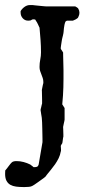

<svg xmlns="http://www.w3.org/2000/svg" viewBox="-55 -463 373 763"><path d="M-34.7 228Q-34.7 224.6 -34.4 220Q-34.2 215.3 -34.2 214.4Q-33.7 213.9 -31.5 211.2Q-29.3 208.5 -26.9 205.6Q-24.4 202.6 -22.5 199.7Q-20.5 196.8 -19.5 195.8Q-13.2 187 -7.8 182.1Q-2.4 177.2 10.7 177.2Q24.9 177.2 38.8 180.9Q52.7 184.6 65.4 190.9Q65.9 191.4 67.9 192.9Q69.8 194.3 72 196Q74.2 197.8 76.2 199.2Q78.1 200.7 78.1 201.2H83.5Q88.9 201.2 92.8 199.2Q96.7 197.3 98.6 190.9L113.8 102.1V87.9Q113.8 83 113.5 71.3Q113.3 59.6 113 46.9Q112.8 34.2 112.3 23.2Q111.8 12.2 111.3 8.3Q111.3 6.8 110.8 3.4Q110.4 0 109.6 -3.9Q108.9 -7.8 108.4 -11Q107.9 -14.2 107.9 -15.1Q107.9 -16.1 107.2 -19.3Q106.4 -22.5 106.4 -24.4Q106.4 -25.4 106.4 -27.1Q106.4 -28.8 106.9 -30.3Q107.4 -32.2 107.9 -33.7Q107.9 -35.2 109.6 -41Q111.3 -46.9 111.3 -48.3Q112.3 -49.3 112.3 -53.5Q112.3 -57.6 112.3 -63.5Q112.3 -69.3 112.1 -75.9Q111.8 -82.5 111.8 -88.4Q111.8 -94.2 111.6 -98.9Q111.3 -103.5 111.3 -105Q111.3 -105.5 112.1 -109.4Q112.8 -113.3 113.8 -118.2Q114.7 -123 115.7 -127.2Q116.7 -131.3 117.2 -132.8V-137.7Q117.2 -146 114.7 -153.1Q112.3 -160.2 109.6 -167Q106.9 -173.8 104.5 -180.9Q102.1 -188 102.1 -196.8Q102.1 -212.4 105 -226.6Q107.9 -240.7 107.9 -254.9Q107.9 -280.8 106.2 -303.2Q104.5 -325.7 102.1 -353Q101.1 -354.5 99.4 -358.6Q97.7 -362.8 95.5 -367.2Q93.3 -371.6 91.1 -375.5Q88.9 -379.4 87.4 -380.9Q86.4 -384.8 84.2 -385.5Q82 -386.2 78.1 -386.2Q74.2 -386.2 72.8 -385.5Q71.3 -384.8 69.8 -383.5Q68.4 -382.3 65.7 -381.6Q63 -380.9 57.1 -380.9Q43.9 -380.9 35.4 -390.4Q26.9 -399.9 26.9 -413.1V-418.9Q33.2 -429.2 43 -436Q52.7 -442.9 64 -442.9H74.2Q76.2 -442.4 84.5 -441.7Q92.8 -440.9 102.3 -439.9Q111.8 -439 119.9 -438.2Q127.9 -437.5 129.9 -437.5H244.1Q247.6 -436 250 -434.1Q252.4 -432.6 254.4 -430.9Q256.3 -429.2 256.3 -428.2Q260.7 -420.9 260.7 -412.1Q260.7 -404.3 256.3 -395.5Q255.4 -392.6 252.2 -390.1Q249 -387.7 245.4 -385.7Q241.7 -383.8 238.5 -382.6Q235.4 -381.3 234.4 -380.9H216.8H210.9Q210 -380.9 208 -379.2Q206.1 -377.4 205.1 -377Q202.6 -371.1 201.2 -364.3Q199.7 -357.4 199 -350.6Q198.2 -343.8 197.8 -337.2Q197.3 -330.6 195.8 -325.2Q195.8 -324.7 195.3 -322.5Q194.8 -320.3 194.1 -317.9Q193.4 -315.4 192.9 -313.2Q192.4 -311 192.4 -311Q191.9 -310.1 191.2 -305.4Q190.4 -300.8 189.5 -294.9Q188.5 -289.1 187.7 -283Q187 -276.9 186.5 -273.9V-270.5V-268.6Q187 -268.1 188.5 -265.9Q189.9 -263.7 191.4 -261.5Q192.9 -259.3 194.1 -257.1Q195.3 -254.9 195.8 -254.4Q195.8 -250.5 196 -240.5Q196.3 -230.5 196.5 -219.2Q196.8 -208 197 -198Q197.3 -188 197.3 -184.1Q197.3 -165.5 197.3 -148.9Q197.3 -132.3 196.8 -116.2Q196.3 -100.1 195.3 -83.5Q194.3 -66.9 192.4 -48.3L201.7 -33.7V-15.1V12.7Q201.7 14.2 200.7 18.3Q199.7 22.5 198.7 27.3Q197.8 32.2 196.8 36.4Q195.8 40.5 195.8 41.5Q195.8 43.5 196.3 53.2Q196.8 63 196.8 71.8Q196.8 76.2 196.8 79.3Q196.8 82.5 195.8 83.5Q195.8 84.5 195.3 87.6Q194.8 90.8 194.3 94.5Q193.8 98.1 193.4 101.6Q192.9 105 192.4 106.4Q191.4 107.4 189 111.6Q186.5 115.7 186.5 116.7Q186.5 117.7 187 123.3Q187.5 128.9 187.5 133.3Q187.5 138.7 186.5 139.2Q184.1 153.3 178 165.8Q171.9 178.2 164.1 189.5Q156.2 200.7 147.5 211.4Q138.7 222.2 129.9 232.9Q128.9 235.4 125.7 238.8Q122.6 242.2 120.6 243.2Q116.7 246.1 109.6 251.2Q102.5 256.3 95.2 261.5Q87.9 266.6 81.8 270.8Q75.7 274.9 74.2 275.4Q68.4 278.8 60.3 279.5Q52.2 280.3 44.4 280.3H36.1Q22 280.3 9 278.6Q-3.9 276.9 -13.7 271.5Q-23.4 266.1 -29.1 255.6Q-34.7 245.1 -34.7 228Z"/></svg>

Font: IM FELL English SC
Style: Regular
Weight: 400
Designer: Igino Marini
Foundry: Igino Marini
Version: 3.00